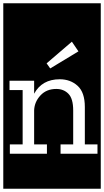

<svg xmlns="http://www.w3.org/2000/svg" viewBox="-32 -937 634 1170"><path d="M-12 213V-917H582V213ZM274 -520 446 -624 406 -683 252 -551ZM337 0H562V-57H485V-285Q485 -374 441 -414Q397 -454 332 -454Q224 -454 176 -366V-445H26V-388H106V-57H28V0H254V-57H176V-265Q178 -316 214.5 -355.5Q251 -395 311 -395Q356 -395 385 -365.5Q414 -336 414 -264V-57H337Z"/></svg>

Font: Zilla Slab Highlight Regular
Style: Regular
Weight: 400
Designer: Typotheque Type Foundry
Foundry: Typotheque type foundry
Version: Version 1.1; 2017; ttfautohint (v1.6)